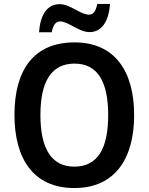

<svg xmlns="http://www.w3.org/2000/svg" viewBox="-20 -939 750 969"><path d="M177 -776H241C248 -815 263 -831 284 -831C324 -831 378 -777 432 -777C490 -777 529 -826 535 -919H471C463 -881 451 -865 429 -865C386 -865 335 -918 281 -918C215 -918 183 -860 177 -776ZM657 -358C657 -579 560 -725 356 -725C151 -725 53 -587 53 -359C53 -139 148 10 355 10C560 10 657 -138 657 -358ZM184 -358C184 -524 237 -618 356 -618C474 -618 526 -525 526 -358C526 -191 474 -98 355 -98C238 -98 184 -192 184 -358Z"/></svg>

Font: Noto Sans Lao Looped SemiCondensed SemiBold
Style: Regular
Weight: 600
Width: 4
Designer: Mark Frömberg, Ben Mitchell
Foundry: The Fontpad Ltd
Version: Version 1.002